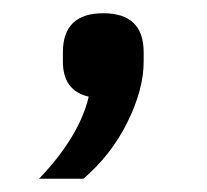

<svg xmlns="http://www.w3.org/2000/svg" viewBox="-20 -137 312 290"><path d="M39 133Q100 69 114 9Q75 0 75 -44V-58Q75 -117 136 -117Q197 -117 197 -58V-44Q197 -2 172.5 47.5Q148 97 106 133Z"/></svg>

Font: Anuphan
Style: Regular
Weight: 400
Designer: Mike Abbink, Paul van der Laan, Pieter van Rosmalen, Mint Tantisuwanna
Foundry: Bold Monday; Cadson Demak
Version: Version 3.002;hotconv 1.0.109;makeotfexe 2.5.65596